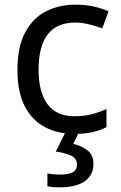

<svg xmlns="http://www.w3.org/2000/svg" viewBox="-20 -566 520 826"><path d="M300 10Q229 10 173.5 -19Q118 -48 86.5 -109Q55 -170 55 -265Q55 -364 88 -426Q121 -488 177.5 -517Q234 -546 306 -546Q347 -546 385 -537.5Q423 -529 447 -517L420 -444Q396 -453 364 -461Q332 -469 304 -469Q146 -469 146 -266Q146 -169 184.5 -117.5Q223 -66 299 -66Q343 -66 376.5 -75Q410 -84 438 -97V-19Q411 -5 378.5 2.5Q346 10 300 10ZM382 139Q382 187 345 213.5Q308 240 234 240Q202 240 184 235V180Q193 182 208 183.5Q223 185 237 185Q273 185 292 175.5Q311 166 311 141Q311 115 284.5 103Q258 91 220 86L263 0H321L295 53Q331 61 356.5 81Q382 101 382 139Z"/></svg>

Font: Noto Sans Old Permic
Style: Regular
Weight: 400
Designer: Monotype Design Team
Foundry: Monotype Imaging Inc.
Version: Version 2.001; ttfautohint (v1.8.4.7-5d5b)